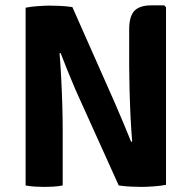

<svg xmlns="http://www.w3.org/2000/svg" viewBox="-20 -710 734 735"><path d="M269 -366.5Q252.5 -405 237.8 -441.5Q223 -478 212 -507L208 -506Q211.5 -464.5 214.2 -412.2Q217 -360 218.5 -307.8Q220 -255.5 220 -214.5V0Q201.5 3.5 183.2 4.5Q165 5.5 150.5 5.5Q137 5.5 116.5 4.5Q96 3.5 78 0V-680.5Q96 -684.5 124.8 -686.5Q153.5 -688.5 168.5 -688.5Q183.5 -688.5 208 -687.5Q232.5 -686.5 257 -683L419 -317.5Q438 -274 454.5 -234.2Q471 -194.5 482 -167L486 -168.5Q482 -214 479.5 -268Q477 -322 475.8 -372.2Q474.5 -422.5 474.5 -457V-597Q474.5 -648 494.8 -668.8Q515 -689.5 559.5 -689.5H608.5L615.5 -682.5V-2.5Q597 1.5 568 3.5Q539 5.5 523.5 5.5Q508 5.5 483.8 4.5Q459.5 3.5 434.5 0Z"/></svg>

Font: Signika Negative SC
Style: Bold
Weight: 700
Designer: Anna Giedryś
Foundry: Anna Giedryś
Version: Version 2.000; ttfautohint (v1.8.3) -l 8 -r 50 -G 200 -x 9 -